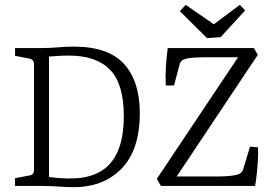

<svg xmlns="http://www.w3.org/2000/svg" viewBox="-20 -766 1129 791"><path d="M151 -568Q186 -568 218 -571Q250 -574 284 -574Q426 -574 491 -502.5Q556 -431 556 -300Q556 -147 479 -69.5Q402 8 273 5Q257 5 237 3.5Q217 2 195.5 1Q174 0 152 0H42V-32L101 -43Q120 -46 120 -65V-503Q120 -519 104 -524L42 -536V-568ZM182 -37Q200 -34 230 -32Q260 -30 283 -31Q349 -33 395.5 -60.5Q442 -88 466 -144.5Q490 -201 490 -288Q490 -420 433.5 -478.5Q377 -537 264 -537Q239 -537 218 -535.5Q197 -534 182 -533ZM643 0 626 -29 970 -544 982 -530H825Q799 -530 776.5 -528.5Q754 -527 740 -522Q724 -516 720 -501L697 -414H663Q661 -451 663.5 -491Q666 -531 671 -568H1026L1042 -540L698 -24L683 -39H877Q903 -39 925.5 -41Q948 -43 962 -48Q978 -54 982 -69L1010 -162L1043 -159Q1044 -135 1042.5 -107Q1041 -79 1038 -51Q1035 -23 1031 0ZM990 -723 889 -613 833 -609 721 -720 745 -746 861 -666 968 -746Z"/></svg>

Font: Yrsa Light
Style: Regular
Weight: 300
Designer: Anna Giedrys (Yrsa+Rasa design), David Brezina (Yrsa art-direction, Rasa art-direction, design)
Foundry: Rosetta Type Foundry
Version: Version 2.004